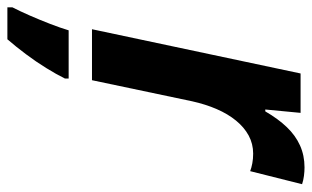

<svg xmlns="http://www.w3.org/2000/svg" viewBox="-228 -418 817 502"><g transform="rotate(90 180.0 -167.5)"><path d="M5.9 0 121.6 -545.4H224.6L215.8 -453.1H220.7Q240.2 -486.8 262 -509.5Q283.7 -532.2 309.8 -543.9Q335.9 -555.7 367.2 -555.7Q377.9 -555.7 389.4 -554.2Q400.9 -552.7 411.1 -549.3L377 -413.6Q368.2 -417 356.4 -419.2Q344.7 -421.4 331.1 -421.4Q305.7 -421.4 283.9 -409.7Q262.2 -397.9 244.9 -376.7Q227.5 -355.5 214.8 -326.2Q202.1 -296.9 194.3 -261.7L139.2 0ZM-51.3 221.2V208Q-41.5 189 -30 162.8Q-18.6 136.7 -8.1 109.6Q2.4 82.5 8.8 61H134.8V70.8Q124 92.8 107.4 119.6Q90.8 146.5 71 172.9Q51.3 199.2 32.2 221.2Z"/></g></svg>

Font: Open Sans SemiCondensed
Style: Bold Italic
Weight: 700
Width: 4
Italic angle: -12°
Designer: Monotype Design Team
Foundry: Monotype Imaging Inc.
Version: Version 3.003